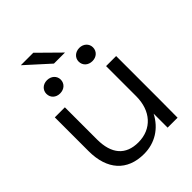

<svg xmlns="http://www.w3.org/2000/svg" viewBox="-268 -1093 1242 1242"><g transform="rotate(-45 353.5 -472.0)"><path d="M627 0 628 -178V-563H536V-287C536 -154 457 -66 335 -66C220 -66 159 -136 159 -269V-563H67V-254C67 -85 154 13 308 13C408 13 490 -39 536 -128V0ZM201 -648C239 -648 267 -673 267 -709C267 -743 239 -769 201 -769C163 -769 136 -743 136 -709C136 -673 163 -648 201 -648ZM497 -648C534 -648 562 -673 562 -709C562 -743 534 -769 497 -769C459 -769 431 -743 431 -709C431 -673 459 -648 497 -648ZM264 -957H150L309 -813H410Z"/></g></svg>

Font: Bounded Light
Style: Regular
Weight: 300
Designer: Vlad Churkin
Version: Version 3.0